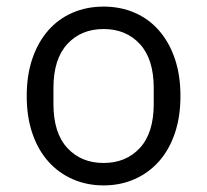

<svg xmlns="http://www.w3.org/2000/svg" viewBox="-20 -638 628 582"><path d="M294 -76Q243 -76 200 -95Q157 -114 126 -149Q95 -184 78 -234Q61 -284 61 -347Q61 -410 78 -460Q95 -510 126 -545.5Q157 -581 200 -599.5Q243 -618 294 -618Q345 -618 388 -599.5Q431 -581 462 -545.5Q493 -510 510 -460Q527 -410 527 -347Q527 -284 510 -234Q493 -184 462 -149Q431 -114 388 -95Q345 -76 294 -76ZM294 -144Q362 -144 404 -189.5Q446 -235 446 -323V-371Q446 -459 404 -504.5Q362 -550 294 -550Q226 -550 184 -504.5Q142 -459 142 -371V-323Q142 -235 184 -189.5Q226 -144 294 -144Z"/></svg>

Font: IBM Plex Sans Devanagari
Style: Regular
Weight: 400
Designer: Mike Abbink, Paul van der Laan, Pieter van Rosmalen, Erin McLaughlin
Foundry: Bold Monday
Version: Version 1.1